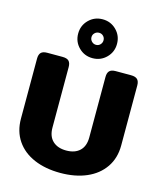

<svg xmlns="http://www.w3.org/2000/svg" viewBox="-140 -1068 995 1184"><g transform="rotate(15 358.0 -476.5)"><path d="M243 -844Q243 -896 279 -932Q315 -968 367 -968Q419 -968 455 -932Q491 -896 491 -844Q491 -792 455 -756Q419 -720 367 -720Q315 -720 279 -756Q243 -792 243 -844ZM405 -844Q405 -860 394 -871Q383 -882 367 -882Q351 -882 339.5 -871Q328 -860 328 -844Q328 -828 339.5 -816.5Q351 -805 367 -805Q383 -805 394 -816.5Q405 -828 405 -844ZM38 -246V-629Q38 -655 50 -667.5Q62 -680 90 -680H187Q216 -680 228 -667.5Q240 -655 240 -629V-243Q240 -187 271.5 -157.5Q303 -128 358 -128Q413 -128 444 -157.5Q475 -187 475 -243V-629Q475 -655 487 -667.5Q499 -680 527 -680H624Q653 -680 665.5 -667.5Q678 -655 678 -629V-246Q678 -165 637.5 -106Q597 -47 525 -16Q453 15 358 15Q263 15 190.5 -16Q118 -47 78 -106Q38 -165 38 -246Z"/></g></svg>

Font: Mitr SemiBold
Style: Regular
Weight: 600
Designer: Thanarat Vachiruckul
Foundry: Cadson Demak
Version: Version 1.002